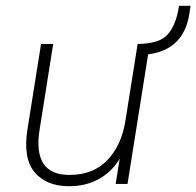

<svg xmlns="http://www.w3.org/2000/svg" viewBox="-20 -636 679 664"><path d="M219 8Q140 8 99.5 -40.5Q59 -89 75 -189L122 -484H164L117 -188Q92 -31 220 -31Q303 -31 352 -83Q401 -135 414 -220L456 -484H498L421 0H380L394 -87Q367 -42 322 -17Q277 8 219 8ZM468 -446 454 -459 458 -484Q531 -485 559 -516Q587 -547 597 -604L599 -616H639L635 -589Q614 -452 468 -446Z"/></svg>

Font: Nunito Sans ExtraLight
Style: Italic
Weight: 200
Italic angle: -9°
Designer: Vernon Adams
Foundry: Vernon Adams
Version: Version 3.006; ttfautohint (v1.8.3)